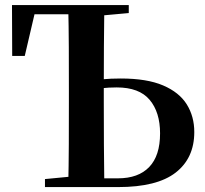

<svg xmlns="http://www.w3.org/2000/svg" viewBox="-20 -761 833 781"><path d="M331.2 0V-35.6H459.7Q542.7 -35.6 586.9 -81.6Q631.1 -127.5 631.1 -218.4Q631.1 -304.8 588.6 -355.1Q546.2 -405.4 454.7 -405.4Q422.7 -405.4 392.1 -402Q361.5 -398.6 330.5 -391.2V-427.5Q363.3 -435.3 396.9 -438.5Q430.5 -441.7 471.1 -441.7Q577.8 -441.7 643.5 -413.5Q709.2 -385.4 739.8 -336.3Q770.3 -287.2 770.3 -223.8Q770.3 -117.8 694.5 -58.9Q618.6 0 460.4 0ZM257.5 0Q259.5 -86.6 259.9 -173.3Q260.2 -259.9 260.2 -346.1V-393.6Q260.2 -481.3 259.9 -568.4Q259.5 -655.6 257.5 -740.5H404.4Q403.2 -654.9 402.7 -571Q402.2 -487.1 402.2 -417.5V-346.1Q402.2 -258.5 402.7 -171.8Q403.2 -85.2 404.4 0ZM29.6 -533.4 28.8 -740.5H366.9V-702.9H60.9L129.1 -740.5L80.7 -533.4ZM162.9 0V-32.6L316.4 -47.3H331.2V0ZM330.2 -694.2V-740.5H503.8V-707.9L353.1 -694.2Z"/></svg>

Font: Early Summer Mincho VF
Style: Regular
Weight: 250
Designer: GuiWonder
Version: Version 1.002